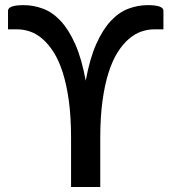

<svg xmlns="http://www.w3.org/2000/svg" viewBox="-20 -746 684 766"><path d="M12 -703Q12 -725.5 74.5 -725.5Q113.5 -725.5 151.2 -711.5Q189 -697.5 221.5 -663Q254 -628.5 280 -570.2Q306 -512 322 -424Q338 -512 364 -570.2Q390 -628.5 422.5 -663Q455 -697.5 492.8 -711.5Q530.5 -725.5 569.5 -725.5Q632 -725.5 632 -703V-629H595.5Q569.5 -629 543.5 -620Q517.5 -611 493.5 -590.2Q469.5 -569.5 448.8 -536.5Q428 -503.5 412.8 -455.2Q397.5 -407 388.8 -342.8Q380 -278.5 380 -195.5V0H263.5V-195.5Q263.5 -278.5 254.8 -342.8Q246 -407 230.8 -455.2Q215.5 -503.5 194.8 -536.5Q174 -569.5 150.2 -590.2Q126.5 -611 100.5 -620Q74.5 -629 48.5 -629H12Z"/></svg>

Font: Lato SemiBold
Style: Regular
Weight: 600
Designer: Lukasz Dziedzic with Adam Twardoch and Botio Nikoltchev
Foundry: tyPoland Lukasz Dziedzic
Version: Version 2.015; 2015-08-06; http://www.latofonts.com/